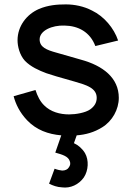

<svg xmlns="http://www.w3.org/2000/svg" viewBox="-20 -598 600 869"><path d="M345.8 -328.1C301 -340.6 267.7 -350 236.5 -359.4C190.6 -371.9 159.4 -384.4 159.4 -419.8C159.4 -459.4 215.6 -484.4 271.9 -482.3C334.4 -481.3 387.5 -453.1 411.5 -389.6L514.6 -414.6C495.8 -470.8 451 -524 396.9 -550C359.4 -569.8 316.7 -578.1 278.1 -578.1C238.5 -578.1 197.9 -575 156.2 -557.3C101 -533.3 59.4 -480.2 59.4 -415.6C59.4 -388.5 68.8 -349 92.7 -322.9C118.8 -295.8 156.2 -279.2 189.6 -266.7C216.7 -257.3 239.6 -251 319.8 -228.1C369.8 -213.5 417.7 -200 417.7 -155.2C417.7 -133.3 407.3 -116.7 388.5 -103.1C366.7 -87.5 322.9 -80.2 292.7 -80.2C251 -80.2 209.4 -91.7 180.2 -120.8C161.5 -138.5 149 -164.6 140.6 -190.6L41.7 -162.5C51 -127.1 68.8 -89.6 102.1 -54.2C144.8 -9.4 197.9 9.4 257.3 14.6L230.2 92.7C263.5 102.1 288.5 109.4 295.8 131.2C300 141.7 297.9 151 291.7 159.4C286.5 168.8 275 174 261.5 174C252.1 172.9 240.6 170.8 227.1 165.6L202.1 233.3C218.8 241.7 238.5 249 260.4 250C299 255.2 336.5 237.5 359.4 205.2C380.2 174 383.3 127.1 364.6 94.8C352.1 74 333.3 58.3 314.6 50L327.1 14.6C367.7 11.5 406.3 1 442.7 -21.9C488.5 -50 517.7 -103.1 517.7 -155.2C517.7 -245.8 445.8 -301 345.8 -328.1Z"/></svg>

Font: Manrope Semibold
Style: Regular
Weight: 600
Width: 4
Designer: Michael Sharanda
Foundry: Michael Sharanda
Version: Version 2.000;PS 002.000;hotconv 1.0.88;makeotf.lib2.5.64775